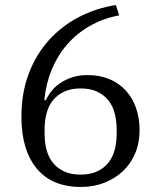

<svg xmlns="http://www.w3.org/2000/svg" viewBox="-20 -730 640 762"><path d="M301 12Q186 12 125.5 -61.5Q65 -135 65 -266Q65 -361 94 -437.5Q123 -514 174 -570.5Q225 -627 293.5 -662.5Q362 -698 440 -710L453 -669Q389 -657 336.5 -627Q284 -597 246 -553Q208 -509 185 -453Q162 -397 156 -333L162 -332Q170 -350 184 -368Q198 -386 218.5 -400Q239 -414 266 -423Q293 -432 327 -432Q375 -432 413 -416.5Q451 -401 478 -372Q505 -343 519.5 -302.5Q534 -262 534 -213Q534 -163 516.5 -121.5Q499 -80 467.5 -50.5Q436 -21 393.5 -4.5Q351 12 301 12ZM300 -37Q338 -37 365 -49.5Q392 -62 409.5 -83.5Q427 -105 435 -134.5Q443 -164 443 -199V-217Q443 -251 435 -281Q427 -311 409.5 -332.5Q392 -354 365 -366.5Q338 -379 300 -379Q262 -379 235 -366.5Q208 -354 190.5 -332.5Q173 -311 165 -281Q157 -251 157 -217V-199Q157 -164 165 -134.5Q173 -105 190.5 -83.5Q208 -62 235 -49.5Q262 -37 300 -37Z"/></svg>

Font: IBM Plex Serif
Style: Regular
Weight: 400
Designer: Mike Abbink, Paul van der Laan, Pieter van Rosmalen
Foundry: Bold Monday
Version: Version 3.001